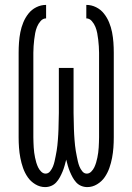

<svg xmlns="http://www.w3.org/2000/svg" viewBox="-20 -755 540 783"><path d="M336 8Q323 8 311 3Q299 -2 290.5 -11.5Q282 -21 276 -32Q270 -43 265 -55Q260 -67 256.5 -79.5Q253 -92 250 -104Q247 -92 243.5 -79.5Q240 -67 235 -55Q230 -43 224 -32Q218 -21 209.5 -11.5Q201 -2 189 3Q177 8 164 8Q143 8 124 -3.5Q105 -15 93 -32.5Q81 -50 74 -70Q67 -90 63 -111Q59 -132 57.5 -153Q56 -174 56 -195V-540Q56 -561 57.5 -582Q59 -603 63 -623.5Q67 -644 75 -663.5Q83 -683 96 -699.5Q109 -716 128 -725.5Q147 -735 168 -735V-680Q155 -680 145.5 -669Q136 -658 131 -645.5Q126 -633 123.5 -620Q121 -607 119.5 -593.5Q118 -580 117 -566.5Q116 -553 116 -540V-195Q116 -185 116.5 -174.5Q117 -164 117.5 -153.5Q118 -143 119.5 -132.5Q121 -122 123 -112Q125 -102 128 -92Q131 -82 135.5 -72.5Q140 -63 148 -55Q156 -47 166 -47Q177 -47 184.5 -56.5Q192 -66 196 -76Q200 -86 202.5 -97Q205 -108 207 -118.5Q209 -129 211 -140Q213 -151 214 -162Q215 -173 216 -184Q217 -195 217.5 -206Q218 -217 218.5 -228Q219 -239 219 -250Q219 -261 219.5 -272Q220 -283 220 -294V-478H280V-294Q280 -283 280.5 -272Q281 -261 281 -250Q281 -239 281.5 -228Q282 -217 282.5 -206Q283 -195 284 -184Q285 -173 286 -162Q287 -151 289 -140Q291 -129 293 -118.5Q295 -108 297.5 -97Q300 -86 304 -76Q308 -66 315.5 -56.5Q323 -47 334 -47Q344 -47 352 -55Q360 -63 364.5 -72.5Q369 -82 372 -92Q375 -102 377 -112Q379 -122 380.5 -132.5Q382 -143 382.5 -153.5Q383 -164 383.5 -174.5Q384 -185 384 -195V-540Q384 -553 383 -566.5Q382 -580 380.5 -593.5Q379 -607 376.5 -620Q374 -633 369 -645.5Q364 -658 354.5 -669Q345 -680 332 -680V-735Q353 -735 372 -725.5Q391 -716 404 -699.5Q417 -683 425 -663.5Q433 -644 437 -623.5Q441 -603 442.5 -582Q444 -561 444 -540V-195Q444 -174 442.5 -153Q441 -132 437 -111Q433 -90 426 -70Q419 -50 407 -32.5Q395 -15 376 -3.5Q357 8 336 8Z"/></svg>

Font: Iosevka Slab Light
Style: Regular
Weight: 300
Monospace: yes
Designer: Belleve Invis
Foundry: Belleve Invis
Version: Version 11.1.0; ttfautohint (v1.8.3)